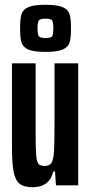

<svg xmlns="http://www.w3.org/2000/svg" viewBox="-20 -775 380 803"><path d="M30 -163V-510H129V-219Q129 -151 131.5 -124Q134 -97 141.5 -89Q149 -81 168 -81Q188 -81 196 -95Q204 -109 206 -143.5Q208 -178 208 -262V-510H307V0H214L210 -58H203Q187 8 116 8Q79 8 61 -7.5Q43 -23 36.5 -58.5Q30 -94 30 -163ZM64 -656Q64 -697 70 -716Q76 -735 98 -745Q120 -755 170 -755Q220 -755 242.5 -745Q265 -735 271 -715.5Q277 -696 277 -656Q277 -616 271 -597Q265 -578 242.5 -568Q220 -558 170 -558Q120 -558 98 -568Q76 -578 70 -597Q64 -616 64 -656ZM203 -656Q203 -682 198 -689.5Q193 -697 170 -697Q148 -697 142.5 -689.5Q137 -682 137 -656Q137 -631 142.5 -623.5Q148 -616 170 -616Q193 -616 198 -623Q203 -630 203 -656Z"/></svg>

Font: Saira Ultra Condensed
Style: Bold
Weight: 700
Width: 1
Designer: Hector Gatti with collaboration of the Omnibus-Type team
Foundry: Omnibus-Type
Version: Version 1.001; ttfautohint (v1.8)